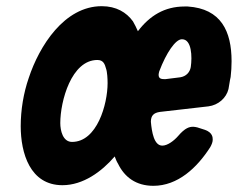

<svg xmlns="http://www.w3.org/2000/svg" viewBox="-20 -594 769 621"><path d="M660 -118C665 -127 668 -135 668 -142C668 -149 668 -165 643 -174L618 -182C613 -183 609 -184 605 -184C593 -184 579 -181 556 -154C543 -139 522 -123 505 -123C478 -123 471 -167 468 -200C468 -220 477 -229 497 -232L654 -250C686 -254 712 -277 719 -306C722 -321 723 -333 726 -345C728 -362 729 -379 729 -396C729 -493 695 -566 587 -573H577C512 -573 464 -543 426 -493C421 -504 416 -515 410 -525C389 -554 356 -574 309 -574C188 -574 107 -445 73 -342C56 -293 47 -238 47 -186C47 -99 77 5 182 5C249 5 309 -39 351 -88C354 -80 357 -72 362 -64C383 -21 420 7 476 7C555 7 617 -51 660 -118ZM597 -377C594 -360 582 -347 563 -344L515 -338C504 -338 493 -338 493 -352C493 -355 494 -359 495 -363C518 -424 548 -467 568 -467H569C600 -467 602 -411 597 -377ZM213 -135C183 -135 175 -172 175 -196C175 -267 211 -400 295 -400C314 -400 319 -387 323 -372C327 -361 328 -338 328 -325C328 -257 294 -135 213 -135Z"/></svg>

Font: Bangerz
Style: Bold
Weight: 700
Designer: vernon adams
Foundry: Vernon Adams
Version: Version 2.10;December 28, 2023;FontCreator 13.0.0.2683 64-bi